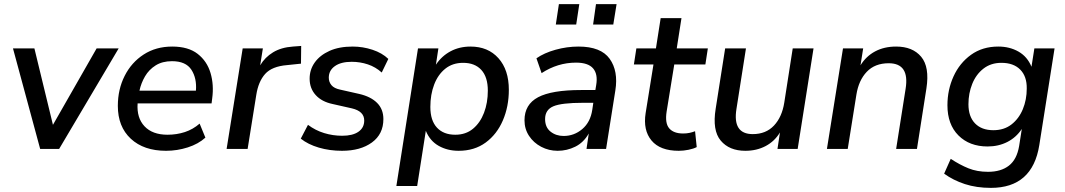

<svg xmlns="http://www.w3.org/2000/svg" viewBox="-20 -723 5172 932"><path d="M175 0 43 -488H147L237 -117L449 -488H556L267 0Z M786 9Q678 9 615 -49.5Q552 -108 552 -209Q552 -289 585 -354.5Q618 -420 677.5 -458.5Q737 -497 816 -497Q894 -497 939.5 -461.5Q985 -426 1002 -368.5Q1019 -311 1010 -245L1007 -221H648Q643 -151 681.5 -110Q720 -69 793 -69Q838 -69 877.5 -82Q917 -95 949 -123L977 -55Q943 -24 891.5 -7.5Q840 9 786 9ZM815 -426Q768 -426 735.5 -405.5Q703 -385 684 -352.5Q665 -320 657 -283H931Q936 -343 909 -384.5Q882 -426 815 -426Z M1080 0 1158 -488H1256L1243 -406Q1266 -445 1305.5 -469Q1345 -493 1402 -497L1442 -500L1441 -414L1374 -407Q1300 -401 1267 -364Q1234 -327 1224 -262L1182 0Z M1640 9Q1580 9 1527.5 -6.5Q1475 -22 1440 -50L1475 -117Q1511 -90 1553.5 -77Q1596 -64 1641 -64Q1692 -64 1720 -83.5Q1748 -103 1748 -138Q1748 -183 1688 -197L1595 -218Q1542 -229 1512.5 -261.5Q1483 -294 1483 -341Q1483 -385 1508 -420Q1533 -455 1579.5 -476Q1626 -497 1692 -497Q1741 -497 1788 -481.5Q1835 -466 1865 -437L1833 -371Q1803 -398 1765.5 -410.5Q1728 -423 1687 -423Q1635 -423 1605.5 -402Q1576 -381 1576 -346Q1576 -325 1589 -309.5Q1602 -294 1631 -288L1724 -267Q1780 -254 1810.5 -223.5Q1841 -193 1841 -145Q1841 -72 1785.5 -31.5Q1730 9 1640 9Z M1904 180 2009 -488H2108L2096 -409Q2124 -451 2167 -474Q2210 -497 2264 -497Q2349 -497 2399.5 -440.5Q2450 -384 2450 -287Q2450 -206 2421 -138.5Q2392 -71 2337.5 -31Q2283 9 2206 9Q2152 9 2109.5 -15Q2067 -39 2047 -88L2005 180ZM2190 -69Q2241 -69 2276 -98Q2311 -127 2329.5 -175.5Q2348 -224 2348 -283Q2348 -349 2316.5 -383.5Q2285 -418 2228 -418Q2177 -418 2141.5 -389.5Q2106 -361 2087.5 -312.5Q2069 -264 2069 -204Q2069 -138 2101 -103.5Q2133 -69 2190 -69Z M2687 9Q2644 9 2607 -10.5Q2570 -30 2548 -63.5Q2526 -97 2526 -139Q2526 -216 2592 -251Q2658 -286 2801 -286H2870L2874 -310Q2883 -363 2859 -391Q2835 -419 2776 -419Q2687 -419 2609 -368L2584 -440Q2621 -466 2676.5 -481.5Q2732 -497 2788 -497Q2897 -497 2939.5 -437.5Q2982 -378 2967 -284L2922 0H2827L2838 -75Q2813 -31 2772.5 -11Q2732 9 2687 9ZM2716 -63Q2767 -63 2806.5 -96.5Q2846 -130 2855 -190L2860 -224H2810Q2706 -224 2666 -207Q2626 -190 2626 -145Q2626 -105 2652.5 -84Q2679 -63 2716 -63ZM2859 -604 2873 -703H2973L2957 -604ZM2678 -604 2693 -703H2792L2777 -604Z M3275 9Q3184 9 3142.5 -41Q3101 -91 3114 -174L3152 -410H3057L3069 -488H3164L3187 -635H3288L3265 -488H3416L3404 -410H3253L3216 -182Q3207 -125 3228.5 -100Q3250 -75 3296 -75Q3313 -75 3327 -78Q3341 -81 3354 -86L3362 -9Q3347 -1 3322.5 4Q3298 9 3275 9Z M3598 9Q3520 9 3478.5 -40.5Q3437 -90 3454 -195L3500 -488H3601L3555 -195Q3535 -72 3634 -72Q3698 -72 3737 -113.5Q3776 -155 3787 -225L3828 -488H3929L3852 0H3754L3766 -80Q3740 -37 3696.5 -14Q3653 9 3598 9Z M3994 0 4072 -488H4170L4157 -406Q4184 -450 4228 -473.5Q4272 -497 4330 -497Q4410 -497 4451.5 -447.5Q4493 -398 4477 -294L4431 0H4330L4376 -292Q4396 -416 4294 -416Q4227 -416 4187.5 -374.5Q4148 -333 4137 -263L4095 0Z M4790 189Q4720 189 4663.5 170.5Q4607 152 4563 120L4595 48Q4639 77 4681 94Q4723 111 4776 111Q4839 111 4877.5 81Q4916 51 4927 -14L4940 -97Q4913 -56 4870 -34Q4827 -12 4774 -12Q4686 -12 4632.5 -65.5Q4579 -119 4579 -212Q4579 -287 4608.5 -352Q4638 -417 4693.5 -457Q4749 -497 4826 -497Q4881 -497 4924 -472.5Q4967 -448 4987 -399L5001 -488H5099L5025 -19Q4992 189 4790 189ZM4802 -91Q4854 -91 4890 -119Q4926 -147 4945 -193Q4964 -239 4964 -293Q4965 -352 4932.5 -385Q4900 -418 4841 -418Q4790 -418 4754 -390Q4718 -362 4699.5 -316Q4681 -270 4681 -217Q4681 -157 4713 -124Q4745 -91 4802 -91Z"/></svg>

Font: Nunito Sans SemiBold
Style: Italic
Weight: 600
Italic angle: -9°
Designer: Vernon Adams
Foundry: Vernon Adams
Version: Version 3.006; ttfautohint (v1.8.3)